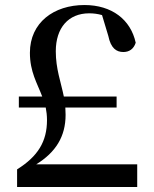

<svg xmlns="http://www.w3.org/2000/svg" viewBox="-20 -744 613 764"><path d="M48 0H526V-90H124C202 -138 241 -201 241 -287L240 -316H444V-360H234C222 -419 202 -470 202 -540C202 -633 252 -691 335 -691C352 -691 368 -689 386 -684L411 -601C421 -552 443 -537 471 -537C494 -537 512 -549 520 -574C500 -666 425 -724 316 -724C194 -724 99 -654 99 -534C99 -458 128 -413 148 -360H55V-316H162C165 -301 167 -284 167 -266C167 -181 131 -122 48 -70Z"/></svg>

Font: Noto Serif SC SemiBold
Style: Regular
Weight: 600
Designer: Ryoko NISHIZUKA 西塚涼子 (kana & ideographs); Frank Grießhammer (Latin, Greek & Cyrillic); Wenlong ZHANG 张文龙 (bopomofo); San
Foundry: Adobe
Version: Version 2.001;hotconv 1.1.0;makeotfexe 2.6.0